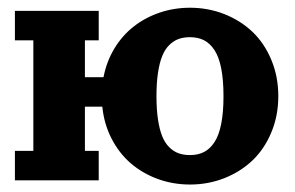

<svg xmlns="http://www.w3.org/2000/svg" viewBox="-20 -478 782 509"><path d="M241.7 0H19.5V-78.1H68.4V-371.1H19.5V-449.2H241.7V-371.1H205.1V-273.4H254.4Q262.5 -315.2 283.4 -349.7Q304.4 -384.3 334.6 -407.8Q364.7 -431.4 403.1 -444.5Q441.4 -457.5 483.6 -457.5Q531.7 -457.5 574.6 -440.7Q617.4 -423.8 649.2 -393.7Q680.9 -363.5 699.3 -319.3Q717.8 -275.1 717.8 -223.1Q717.8 -171.1 699.3 -127Q680.9 -82.8 649.2 -52.6Q617.4 -22.5 574.6 -5.6Q531.7 11.2 483.6 11.2Q438.7 11.2 398.3 -3.5Q357.9 -18.3 327 -44.8Q296.1 -71.3 276 -110.1Q255.9 -148.9 251.2 -195.3H205.1V-78.1H241.7ZM483.6 -379.4Q466.6 -379.4 453.1 -374.5Q439.7 -369.6 428.5 -358.4Q417.2 -347.2 410 -329.3Q402.8 -311.5 398.8 -284.9Q394.8 -258.3 394.8 -223.1Q394.8 -188 398.8 -161.4Q402.8 -134.8 410 -116.9Q417.2 -99.1 428.5 -87.9Q439.7 -76.7 453.1 -71.8Q466.6 -66.9 483.6 -66.9Q505.1 -66.9 521 -75.1Q536.9 -83.3 548.7 -101.3Q560.5 -119.4 566.5 -149.9Q572.5 -180.4 572.5 -223.1Q572.5 -265.9 566.5 -296.4Q560.5 -326.9 548.7 -345Q536.9 -363 521 -371.2Q505.1 -379.4 483.6 -379.4Z"/></svg>

Font: Orelega One
Style: Regular
Weight: 400
Version: Version 1.1 ; ttfautohint (v1.8.3)